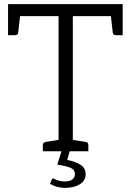

<svg xmlns="http://www.w3.org/2000/svg" viewBox="-20 -731 633 928"><path d="M573 -711V-561H541Q526 -561 525 -574L516 -653H332V-55L394 -45Q407 -44 407 -29V0H317L305 42Q349 51 371.5 67Q394 83 394 111Q394 142 366 159.5Q338 177 295 177Q255 177 222 158L229 139Q232 130 239 132Q253 139 265 142.5Q277 146 293 146Q317 146 329.5 136.5Q342 127 342 111Q342 89 321 80Q300 71 257 65L277 0H187V-29Q187 -43 201 -45L263 -55V-653H77L68 -574Q67 -561 52 -561H19V-711Z"/></svg>

Font: Aleo Light
Style: Regular
Weight: 300
Designer: Alessio Laiso
Foundry: Alessio Laiso
Version: Version 2.000